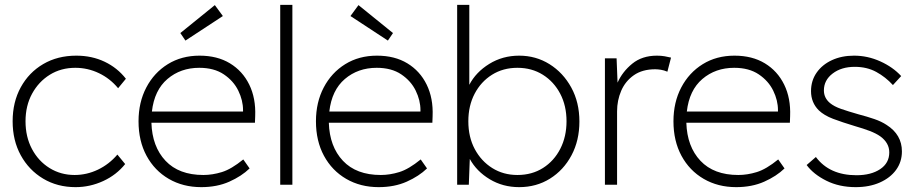

<svg xmlns="http://www.w3.org/2000/svg" viewBox="-20 -760 3778 790"><path d="M291 10Q216 10 157.5 -25Q99 -60 65.5 -121Q32 -182 32 -261Q32 -340 65.5 -401Q99 -462 158 -496.5Q217 -531 294 -531Q358 -531 410.5 -506Q463 -481 498 -436L466 -397Q433 -437 387 -459Q341 -481 290 -481Q231 -481 185 -452.5Q139 -424 112 -374.5Q85 -325 85 -261Q85 -197 111.5 -147Q138 -97 184 -68.5Q230 -40 287 -40Q337 -40 383 -62Q429 -84 463 -124L495 -85Q459 -40 404.5 -15Q350 10 291 10Z M808 10Q733 10 674.5 -24Q616 -58 583 -119Q550 -180 550 -261Q550 -339 582 -400Q614 -461 670.5 -496Q727 -531 801 -531Q874 -531 926 -499.5Q978 -468 1005.5 -412Q1033 -356 1030 -282L1029 -255H603Q606 -157 661 -98.5Q716 -40 817 -40Q854 -40 893 -52Q932 -64 981 -104L1007 -67Q974 -35 923.5 -12.5Q873 10 808 10ZM800 -481Q723 -481 669 -435Q615 -389 605 -301H980V-307Q980 -347 960.5 -387Q941 -427 901 -454Q861 -481 800 -481ZM743 -593 722 -624 864 -739 897 -694Z M1133 0V-740H1183V0Z M1538 10Q1463 10 1404.5 -24Q1346 -58 1313 -119Q1280 -180 1280 -261Q1280 -339 1312 -400Q1344 -461 1400.5 -496Q1457 -531 1531 -531Q1604 -531 1656 -499.5Q1708 -468 1735.5 -412Q1763 -356 1760 -282L1759 -255H1333Q1336 -157 1391 -98.5Q1446 -40 1547 -40Q1584 -40 1623 -52Q1662 -64 1711 -104L1737 -67Q1704 -35 1653.5 -12.5Q1603 10 1538 10ZM1530 -481Q1453 -481 1399 -435Q1345 -389 1335 -301H1710V-307Q1710 -347 1690.5 -387Q1671 -427 1631 -454Q1591 -481 1530 -481ZM1576 -593 1422 -694 1455 -739 1597 -624Z M2116 10Q2049 10 1995 -22.5Q1941 -55 1913 -106L1909 0H1861V-740H1911V-411Q1938 -463 1993 -497Q2048 -531 2116 -531Q2185 -531 2241 -496Q2297 -461 2330.5 -400Q2364 -339 2364 -260Q2364 -182 2331.5 -121Q2299 -60 2243 -25Q2187 10 2116 10ZM2109 -40Q2169 -40 2214.5 -69Q2260 -98 2285.5 -148Q2311 -198 2311 -261Q2311 -325 2285 -374.5Q2259 -424 2213.5 -452.5Q2168 -481 2109 -481Q2050 -481 2004.5 -452.5Q1959 -424 1933 -374.5Q1907 -325 1907 -261Q1907 -196 1933.5 -146.5Q1960 -97 2005.5 -68.5Q2051 -40 2109 -40Z M2469 0V-520H2517L2521 -420Q2541 -465 2581.5 -498Q2622 -531 2683 -531Q2700 -531 2714.5 -528.5Q2729 -526 2741 -523L2726 -465Q2712 -471 2699 -473Q2686 -475 2676 -475Q2623 -475 2588 -450.5Q2553 -426 2536 -386.5Q2519 -347 2519 -302V0Z M3009 10Q2934 10 2875.5 -24Q2817 -58 2784 -119Q2751 -180 2751 -261Q2751 -339 2783 -400Q2815 -461 2871.5 -496Q2928 -531 3002 -531Q3075 -531 3127 -499.5Q3179 -468 3206.5 -412Q3234 -356 3231 -282L3230 -255H2804Q2807 -157 2862 -98.5Q2917 -40 3018 -40Q3055 -40 3094 -52Q3133 -64 3182 -104L3208 -67Q3175 -35 3124.5 -12.5Q3074 10 3009 10ZM3001 -481Q2924 -481 2870 -435Q2816 -389 2806 -301H3181V-307Q3181 -347 3161.5 -387Q3142 -427 3102 -454Q3062 -481 3001 -481Z M3501 10Q3433 10 3380 -16.5Q3327 -43 3299 -81L3337 -114Q3393 -39 3504 -39Q3564 -39 3601.5 -64Q3639 -89 3639 -133Q3639 -172 3602 -199Q3585 -211 3559 -221Q3533 -231 3498 -241Q3445 -257 3408 -271Q3371 -285 3349 -306Q3317 -338 3317 -385Q3317 -428 3340 -461Q3363 -494 3403 -512.5Q3443 -531 3494 -531Q3550 -531 3602 -507.5Q3654 -484 3688 -447L3654 -410Q3624 -443 3585.5 -464Q3547 -485 3497 -485Q3442 -485 3406 -457.5Q3370 -430 3370 -388Q3370 -357 3395 -336Q3412 -322 3440.5 -312Q3469 -302 3511 -290Q3549 -280 3578 -270Q3607 -260 3628 -246Q3691 -206 3691 -137Q3691 -94 3667 -61Q3643 -28 3600 -9Q3557 10 3501 10Z"/></svg>

Font: Lexend Deca ExtraLight
Style: Regular
Weight: 200
Designer: Bonnie Shaver-Troup, Thomas Jockin
Foundry: Lexend
Version: Version 1.008; ttfautohint (v1.8.4.7-5d5b)